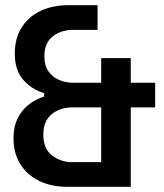

<svg xmlns="http://www.w3.org/2000/svg" viewBox="-20 -720 634 740"><path d="M239 0Q178 0 131.5 -22.5Q85 -45 58.5 -87Q32 -129 32 -188Q32 -231 48 -263.5Q64 -296 91 -317Q118 -338 150 -348V-361Q101 -376 69 -413Q37 -450 37 -513Q37 -573 64 -615Q91 -657 137.5 -678.5Q184 -700 243 -700H356V-605H263Q215 -605 183 -579.5Q151 -554 151 -503Q151 -468 166.5 -445.5Q182 -423 207.5 -412Q233 -401 263 -401H370V-496H484V-401H578V-306H484V0ZM259 -95H370V-306H259Q211 -306 179 -279.5Q147 -253 147 -201Q147 -147 180.5 -121Q214 -95 259 -95Z"/></svg>

Font: Space Grotesk Light SemiBold
Style: Regular
Weight: 600
Version: Version 2.000